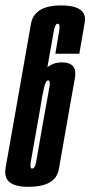

<svg xmlns="http://www.w3.org/2000/svg" viewBox="-50 -700 341 725"><path d="M56.5 5.5Q-5 5.5 -23 -22.5Q-33.5 -39 -29 -65.5Q-16.5 -136.5 16 -320.5Q54.5 -539.5 66.8 -609.5Q79 -679.5 180.5 -679.5Q248.5 -679.5 265.5 -650Q273.5 -636 270 -616Q258.5 -552 249.5 -497H159Q169 -557 173.5 -584Q177.5 -606 171 -609.5Q170 -610.5 168 -610.5Q158 -610.5 153 -581.5Q149.5 -562 129 -446.5Q153.5 -464.5 183 -464.5Q213.5 -464.5 226 -449.5Q238 -435 233 -406.5Q222.5 -348.5 203 -236.5Q184 -127.5 172.2 -61Q160.5 5.5 56.5 5.5ZM109 -334Q106 -316 103 -297Q71.5 -117 66.5 -90.5Q62.5 -67.5 68.5 -64Q70 -63.5 71.5 -63.5Q82 -63.5 86.8 -90.2Q91.5 -117 111 -229Q133 -350.5 137 -373.5Q140 -392.5 134.5 -396Q133.5 -396.5 132 -396.5Q123 -396.5 117 -372Q113.5 -355 109 -334Z"/></svg>

Font: Anybody UltraCondensed Medium
Style: Italic
Weight: 500
Width: 1
Italic angle: -10°
Designer: Tyler Finck
Foundry: Etcetera Type Company
Version: Version 1.010; ttfautohint (v1.8.3) -l 8 -r 50 -G 200 -x 14 